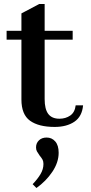

<svg xmlns="http://www.w3.org/2000/svg" viewBox="-20 -624 455 959"><path d="M395 -98Q390 -42 351.5 -16Q313 10 253 10Q173 10 130 -21Q87 -52 87 -127V-426H13V-470H87V-557L176 -604H203V-470H343V-426H203V-129Q203 -79 221 -55Q239 -31 277 -31Q308 -31 331 -47Q354 -63 358 -98ZM273 139Q273 187 241.5 234Q210 281 162 315L143 296Q168 270 182.5 245.5Q197 221 197 195Q197 182 192.5 173.5Q188 165 178 153Q169 140 164.5 132Q160 124 160 112Q160 91 174.5 77Q189 63 213 63Q239 63 256 82.5Q273 102 273 139Z"/></svg>

Font: Taviraj Medium
Style: Regular
Weight: 500
Designer: Katatrad Team
Foundry: CadsonDemak
Version: Version 1.030